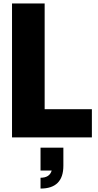

<svg xmlns="http://www.w3.org/2000/svg" viewBox="-20 -800 570 1118"><path d="M216 298V235Q269 235 281 193H216V60H349V165Q349 298 216 298ZM515 0H50V-780H240V-164H515Z"/></svg>

Font: Tanohe Sans Black
Style: Regular
Weight: 900
Designer: Village Type and Design LLC & Cristiano Sobral
Foundry: Cooper Hewitt Smithsonian Design Museum
Version: Version 1.00;March 11, 2020;FontCreator 12.0.0.2522 64-bit; 